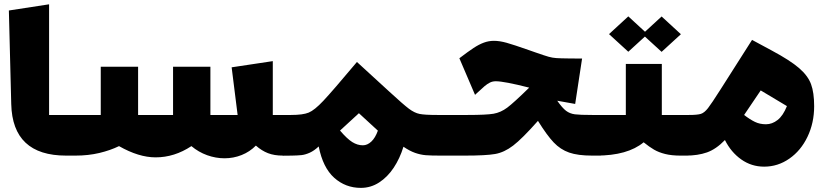

<svg xmlns="http://www.w3.org/2000/svg" viewBox="-20 -683 3896 909"><path d="M212.4 -138.7H336.9V53.7H293Q39.1 53.7 33.2 -190.4L22 -633.3L212.4 -662.6Z M1271.5 -138.7H1362.8V53.7H1319.3Q1278.3 53.7 1248.8 42.2Q1219.2 30.8 1191.4 6.3Q1162.6 35.6 1124 51Q1085.4 66.4 1043 66.4Q1001.5 66.4 960.7 51.8Q919.9 37.1 886.2 8.8Q805.7 62 716.8 62Q636.7 62 543.5 8.8Q502.4 28.8 450.2 41.3Q397.9 53.7 336.9 53.7H293V-138.7H457V-367.2H633.8V-138.7H799.3V-367.2H976.1V-138.7H1105L1076.7 -364.3L1271.5 -393.6Z M1357.9 -138.7Q1414.1 -138.7 1441.4 -149.9Q1468.8 -161.1 1510.7 -205.6Q1552.7 -250 1669.9 -389.6L1822.8 -249.5Q1889.6 -188 1916 -168.2Q1942.4 -148.4 1966.6 -143.6Q1990.7 -138.7 2050.3 -138.7H2119.6V53.7H2064.9Q2021 53.7 1996.1 51.8Q1971.2 49.8 1945.3 40.8Q1919.4 31.7 1890.1 11.7Q1873 67.4 1843.8 111.3Q1814.5 155.3 1774.9 180.9Q1735.4 206.5 1688.5 206.5Q1615.7 206.5 1562.3 158.7Q1508.8 110.8 1488.8 10.3Q1467.8 30.3 1446.8 39.8Q1425.8 49.3 1407.7 51.3Q1389.6 53.2 1362.8 53.7L1318.8 54.2V-138.7ZM1679.2 -147 1589.8 -64.9Q1623.5 -25.4 1647.9 -10.3Q1672.4 4.9 1697.8 4.9Q1719.2 4.9 1738 -12.7Q1756.8 -30.3 1769 -64.5Z M2075.7 -138.7H2193.8Q2282.2 -138.7 2316.4 -144.5Q2350.6 -150.4 2381.3 -173.3Q2412.1 -196.3 2485.4 -268.1Q2367.2 -298.3 2327.1 -298.3Q2312.5 -298.3 2300.3 -292.5Q2288.1 -286.6 2275.1 -275.9Q2262.2 -265.1 2236.3 -240.7L2229 -233.9L2154.8 -407.2Q2195.8 -438.5 2221.7 -455.6Q2247.6 -472.7 2270.8 -481.2Q2293.9 -489.7 2318.4 -489.7Q2345.2 -489.7 2378.4 -480.5Q2411.6 -471.2 2483.9 -445.8L2513.2 -435.5Q2559.1 -419.4 2577.4 -414.3Q2595.7 -409.2 2613.8 -408Q2631.8 -406.7 2676.3 -406.2L2735.8 -405.8L2703.1 -190.9L2618.2 -206.1Q2642.1 -171.9 2659.9 -158.4Q2677.7 -145 2701.7 -141.8Q2725.6 -138.7 2783.2 -138.7H2824.7V53.7H2783.2Q2715.8 53.7 2674.6 39.3Q2633.3 24.9 2601.3 -8.8Q2569.3 -42.5 2526.9 -110.8Q2451.7 -25.9 2409.4 6.3Q2367.2 38.6 2324 46.1Q2280.8 53.7 2180.2 53.7H2075.7Z M2954.6 -438 2863.3 -521.5 2954.6 -605.5 3033.7 -532.7 3112.3 -605 3203.6 -521 3112.3 -437.5 3033.2 -509.8ZM3236.8 -138.7V53.7H3201.7Q3159.7 53.7 3129.4 46.1Q3099.1 38.6 3076.4 25.4Q3053.7 12.2 3027.3 -9.3Q2951.2 53.7 2803.2 53.7H2780.8L2781.2 -138.7H2942.9V-380.4H3113.3V-138.7Z M3241.7 -138.7Q3282.2 -138.7 3298.6 -144Q3314.9 -149.4 3331.8 -170.9Q3348.6 -192.4 3391.1 -259.3L3540.5 -494.1L3633.8 -443.8Q3721.2 -397 3763.2 -360.6Q3805.2 -324.2 3819.8 -284.4Q3834.5 -244.6 3834.5 -180.2Q3834.5 -101.1 3803 -35.4Q3771.5 30.3 3717 68.1Q3662.6 106 3597.7 106Q3537.6 106 3489.3 71.8Q3440.9 37.6 3412.1 -20Q3370.1 23.4 3326.9 38.6Q3283.7 53.7 3227.1 53.7H3192.9V-138.7ZM3581.5 -254.9 3502.9 -138.7Q3530.8 -117.2 3554 -106Q3577.1 -94.7 3606.4 -94.7Q3635.7 -94.7 3661.6 -115Q3687.5 -135.3 3705.6 -180.7Z"/></svg>

Font: SG Kara Bold
Style: Regular
Weight: 400
Designer: Damoon Khanjanzadeh
Version: Version 1.000